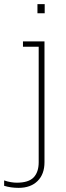

<svg xmlns="http://www.w3.org/2000/svg" viewBox="-40 -674 317 928"><path d="M141 -610V-654H176V-610ZM50 234Q12 234 -20 224V198Q-3 204 13 206.5Q29 209 41 209Q98 209 122.5 183.5Q147 158 147 110V-448H71V-474H175V110Q175 168 141.5 201Q108 234 50 234Z"/></svg>

Font: Kanit Thin
Style: Regular
Weight: 250
Designer: Katatrad Team
Foundry: CadsonDemak
Version: Version 2.000; ttfautohint (v1.8.3)